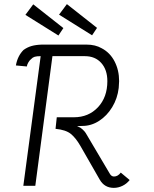

<svg xmlns="http://www.w3.org/2000/svg" viewBox="-20 -900 745 930"><path d="M131 -614Q124 -609 117.5 -598Q111 -587 110 -578L57 -583Q65 -629 94 -658Q112 -671 132.5 -677Q153 -683 183 -684H399Q442 -684 473 -666Q513 -645 535 -602.5Q557 -560 557 -507Q557 -496 555 -474Q549 -423 523.5 -381Q498 -339 460 -314.5Q422 -290 379 -290L353 -289L362 -285Q369 -283 379.5 -273.5Q390 -264 395 -256L511 -60Q519 -45 532 -45Q551 -45 565 -64L608 -28Q594 -10 573.5 0Q553 10 531 10Q486 10 463 -30L369 -194Q347 -232 323 -251.5Q299 -271 249 -276L255 -332H338Q409 -332 454.5 -380.5Q500 -429 500 -507Q500 -562 470.5 -595Q441 -628 391 -628H234L151 0H93L177 -628Q158 -628 148 -625Q138 -622 131 -614ZM103 -828 141 -879 287 -764 263 -728ZM266 -829 304 -880 450 -765 426 -729Z"/></svg>

Font: Bellota
Style: Italic
Weight: 400
Italic angle: -7.5°
Designer: Kemie Guaida
Foundry: Kemie Guaida
Version: Version 4.001